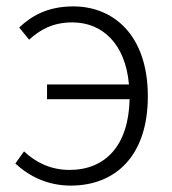

<svg xmlns="http://www.w3.org/2000/svg" viewBox="-20 -567 539 600"><path d="M71 -443C105 -474 145 -497 206 -497C300 -497 372 -430 383 -303H127V-257H385C382 -113 310 -36 197 -36C138 -36 91 -60 55 -94L28 -56C71 -16 129 13 201 13C340 13 442 -79 442 -266C442 -457 335 -547 209 -547C126 -547 76 -515 40 -481Z"/></svg>

Font: Genne Gothic Light
Style: Regular
Weight: 300
Designer: Ryoko NISHIZUKA (kana & ideographs); Paul D. Hunt (Latin, Greek & Cyrillic); Wenlong ZHANG (bopomofo); Sandoll Communica
Foundry: Adobe Systems Incorporated
Version: Version 1.004;PS 1.004;hotconv 16.6.51;makeotf.lib2.5.65220